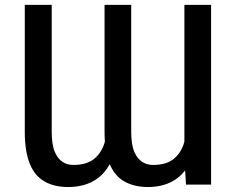

<svg xmlns="http://www.w3.org/2000/svg" viewBox="-20 -747 954 777"><path d="M732.6 0H834.2V-727.3H726.2V-108.3ZM735.4 -245.7C735.4 -183.6 719.5 -131 680 -101.6C660.5 -87 633.5 -79.5 599.8 -79.5C569.6 -79.5 540.8 -92.7 523.8 -131.7C515.3 -151.3 511 -178.6 511 -214.1V-727.3H403.1V-214.1C403.1 -101.9 433.6 -39.1 486.2 -11C512.4 2.8 543 9.9 578.1 9.9C673.7 9.9 732.2 -38 760.3 -115.4C774.1 -154.1 781.2 -197.8 781.2 -247.2ZM413.7 -245.7C413.7 -183.2 397.4 -131 357.6 -101.6C337.7 -87 310.7 -79.5 277 -79.5C246.8 -79.5 218.8 -92.7 202.1 -131.7C193.5 -151.3 189.3 -178.6 189.3 -214.1V-727.3H80.3V-214.1C80.3 -103 109.7 -39.8 162.3 -11.4C188.2 2.8 219.5 9.9 255.3 9.9C351.6 9.9 410.5 -37.6 438.9 -115.1C452.8 -153.8 459.9 -197.8 459.9 -247.2Z"/></svg>

Font: Inter 465
Style: Regular
Weight: 400
Designer: Rasmus Andersson
Foundry: rsms
Version: Version 3.019;Glyphs 3.1.2 (3151)